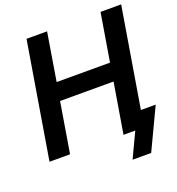

<svg xmlns="http://www.w3.org/2000/svg" viewBox="-155 -852 1041 1132"><g transform="rotate(-20 366.0 -286.0)"><path d="M18.1 0 138.7 -727.5H267.6L218.3 -427.2H553.2L603 -727.5H732.4L611.8 0H482.4L534.7 -315.4H199.2L147 0ZM482.4 156.2 556.2 0H519.5L536.6 -102.5H721.7L599.1 156.2Z"/></g></svg>

Font: Inter Display SemiBold
Style: Italic
Weight: 600
Italic angle: -9.39999°
Designer: Rasmus Andersson
Foundry: rsms
Version: Version 4.000;git-a52131595